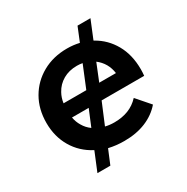

<svg xmlns="http://www.w3.org/2000/svg" viewBox="-159 -749 939 965"><g transform="rotate(-30 311.0 -267.0)"><path d="M333 7Q285 7 243 -3L209 79H134L178 -28Q178 -28 178 -29Q111 -64 74.5 -126Q38 -188 38 -267Q38 -347 73.5 -408.5Q109 -470 171.5 -505Q234 -540 314 -540Q351 -540 385 -532L418 -613H493L450 -508Q451 -507 453 -506Q514 -472 549 -410Q584 -348 584 -264Q584 -256 583.5 -246Q583 -236 582 -227H335L284 -105Q308 -99 336 -99Q381 -99 417 -113Q453 -127 481 -157L548 -80Q512 -38 457.5 -15.5Q403 7 333 7ZM294 -310 346 -437Q331 -440 314 -440Q268 -440 233.5 -420Q199 -400 180 -365Q166 -340 162 -310ZM409 -409 369 -310H466Q462 -340 448 -365Q433 -391 409 -409ZM221 -133 260 -227H163Q168 -199 182 -176Q197 -150 221 -133Z"/></g></svg>

Font: Montserrat Thin SemiBold
Style: Regular
Weight: 600
Version: Version 9.000